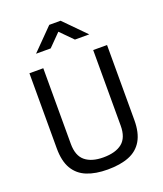

<svg xmlns="http://www.w3.org/2000/svg" viewBox="-165 -1029 975 1146"><g transform="rotate(-20 322.0 -455.5)"><path d="M320 10Q243 10 188.5 -12Q134 -34 105 -83Q76 -132 76 -213V-690H164V-210Q164 -134 205 -100.5Q246 -67 320 -67Q398 -67 439.5 -100.5Q481 -134 481 -210V-690H569V-213Q569 -133 540 -83.5Q511 -34 455.5 -12Q400 10 320 10ZM153 -786 286 -921H358L491 -786H400L323 -864L246 -786Z"/></g></svg>

Font: Cairo Medium
Style: Regular
Weight: 500
Designer: Mohamed Gaber, Accademia di Belle Arti di Urbino
Foundry: Kief Type Foundry, Accademia di Belle Arti di Urbino
Version: Version 3.117